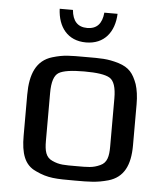

<svg xmlns="http://www.w3.org/2000/svg" viewBox="-51 -725 669 780"><g transform="rotate(5 284.0 -335.0)"><path d="M506 -321C506 -353 502 -380 495 -402C479 -445 462 -467 418 -481C371 -495 346 -494 283 -494C220 -494 195 -495 148 -481C84 -462 60 -405 60 -321V-153C60 -82 75 -35 123 -14C173 10 207 10 283 10C344 10 372 10 419 -3C481 -21 506 -72 506 -153ZM414 -140C414 -100 408 -74 381 -62C351 -48 330 -49 283 -49C236 -49 215 -48 185 -62C158 -74 152 -100 152 -140V-336C152 -381 161 -408 179 -419C197 -430 232 -435 283 -435C334 -435 369 -430 387 -419C405 -408 414 -381 414 -336ZM397 -680H343C339 -635 318 -612 279 -612C240 -612 219 -635 215 -680H161C164 -606 204 -553 279 -553C354 -553 394 -606 397 -680Z"/></g></svg>

Font: Gamestation Text
Style: Bold
Weight: 400
Designer: Jonas Hecksher
Foundry: Jonas Hecksher, Playtypeª, e-types AS
Version: Version 1.003